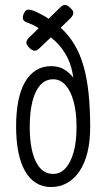

<svg xmlns="http://www.w3.org/2000/svg" viewBox="-20 -744 429 775"><path d="M265 -711Q273 -704 275 -697.5Q277 -691 274.5 -684.5Q272 -678 264 -670L225 -632Q257 -603 280 -565Q303 -527 317 -478Q331 -429 337.5 -368Q344 -307 344 -231Q344 -174 333 -129Q322 -84 301 -53Q280 -22 251 -5.5Q222 11 186 11Q152 11 125.5 -5.5Q99 -22 81 -53.5Q63 -85 54 -130.5Q45 -176 45 -234Q45 -291 54 -336.5Q63 -382 81 -413Q99 -444 125.5 -460.5Q152 -477 186 -477Q215 -477 236 -465.5Q257 -454 276 -431Q268 -487 243.5 -527.5Q219 -568 185 -593L140 -550Q133 -543 126.5 -540.5Q120 -538 113.5 -540.5Q107 -543 99 -550Q91 -559 88 -565.5Q85 -572 87.5 -578.5Q90 -585 97 -592L136 -630Q126 -637 113.5 -643Q101 -649 87 -654Q74 -659 72.5 -669.5Q71 -680 78 -693Q84 -704 92.5 -705Q101 -706 114 -701Q125 -697 135.5 -691.5Q146 -686 156.5 -680.5Q167 -675 176 -668L223 -714Q231 -722 237.5 -723.5Q244 -725 250.5 -722Q257 -719 265 -711ZM195 -42Q223 -42 244 -64.5Q265 -87 277 -129.5Q289 -172 289 -231Q289 -292 277 -335Q265 -378 244 -401Q223 -424 195 -424Q164 -424 143 -401Q122 -378 111 -335Q100 -292 100 -231Q100 -172 111 -129.5Q122 -87 143 -64.5Q164 -42 195 -42Z"/></svg>

Font: Fredoka Condensed Light
Style: Regular
Weight: 300
Width: 3
Designer: Ben Nathan
Foundry: Milena B. Brandão, Ben Nathan
Version: Version 2.001